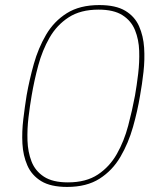

<svg xmlns="http://www.w3.org/2000/svg" viewBox="-20 -731 628 758"><path d="M372 -711Q437 -711 474.5 -688.5Q512 -666 529 -627.5Q546 -589 549 -542.5Q552 -496 546.5 -447Q541 -398 533 -354Q523 -293 505 -229.5Q487 -166 455.5 -112Q424 -58 373 -25.5Q322 7 245 7Q180 7 142.5 -16Q105 -39 88 -78Q71 -117 68.5 -164Q66 -211 72 -260.5Q78 -310 85 -354Q96 -416 113.5 -478.5Q131 -541 162 -594Q193 -647 244 -679Q295 -711 372 -711ZM369 -693Q298 -693 251 -662.5Q204 -632 175.5 -582Q147 -532 131 -472.5Q115 -413 105 -354Q98 -314 92.5 -267.5Q87 -221 88.5 -176Q90 -131 104.5 -93.5Q119 -56 153.5 -33.5Q188 -11 248 -11Q320 -11 366.5 -42Q413 -73 441.5 -123.5Q470 -174 486 -234.5Q502 -295 513 -354Q520 -394 525.5 -440Q531 -486 529.5 -530.5Q528 -575 513 -612Q498 -649 463.5 -671Q429 -693 369 -693Z"/></svg>

Font: Poppins Variable
Style: Italic
Weight: 100
Italic angle: -10°
Designer: Jonny Pinhorn
Foundry: Indian Type Foundry
Version: Version 6.000